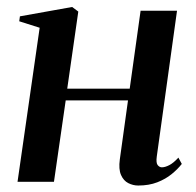

<svg xmlns="http://www.w3.org/2000/svg" viewBox="-20 -534 576 564"><path d="M440.5 -74Q438 -55.5 443.2 -49Q448.5 -42.5 455.5 -42.5Q465 -42.5 477.5 -49Q490 -55.5 504 -71L514 -52.5Q502.5 -37.5 484.5 -22.8Q466.5 -8 442 1.5Q417.5 11 386 11Q371 11 357 4Q343 -3 335.5 -20Q328 -37 332 -66L356 -239H173L138.5 0H31.5L96.5 -452.5L36.5 -471.5L38.5 -486L192 -513.5L210 -500L177.5 -273.5H361L393 -502.5H500Z"/></svg>

Font: Merriweather 144pt Medium
Style: Italic
Weight: 500
Italic angle: -7.8°
Version: Version 2.101